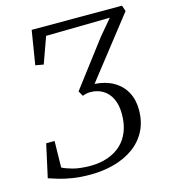

<svg xmlns="http://www.w3.org/2000/svg" viewBox="-111 -832 819 928"><g transform="rotate(-15 298.0 -368.0)"><path d="M227.5 6.5Q178.5 6.5 139.2 0.2Q100 -6 70.8 -14.8Q41.5 -23.5 23 -30L59.5 -195.5H101.5L99 -63.5Q117.5 -53.5 151.5 -44.2Q185.5 -35 237 -34.5Q285.5 -34.5 324.8 -48Q364 -61.5 391.8 -87Q419.5 -112.5 434.5 -150.2Q449.5 -188 449.5 -237Q449.5 -283 434.2 -314.5Q419 -346 391.8 -362.5Q364.5 -379 329 -379Q318.5 -379 308.5 -376.8Q298.5 -374.5 290 -371L275.5 -397L447 -623L513.5 -702L193.5 -697L146.5 -566L106 -573L133.5 -743H585.5L595.5 -713.5L359.5 -412Q414 -408.5 453.2 -386Q492.5 -363.5 513.5 -325.2Q534.5 -287 534.5 -236.5Q534.5 -176 510.8 -130.5Q487 -85 444.8 -54.5Q402.5 -24 346.8 -8.8Q291 6.5 227.5 6.5Z"/></g></svg>

Font: Merriweather 60pt Light
Style: Italic
Weight: 300
Italic angle: -7.8°
Version: Version 2.101